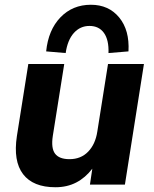

<svg xmlns="http://www.w3.org/2000/svg" viewBox="-20 -776 647 807"><path d="M213 11Q119 11 77 -44Q35 -99 51 -204L99 -507H250L202 -205Q194 -153 211.5 -130Q229 -107 272 -107Q320 -107 350.5 -138.5Q381 -170 389 -223L434 -507H585L505 0H358L368 -67Q339 -29 300.5 -9Q262 11 213 11ZM256 -553 174 -560Q183 -650 234 -703Q285 -756 362 -756Q437 -756 481 -702.5Q525 -649 520 -560L436 -553Q438 -608 417 -637.5Q396 -667 356 -667Q317 -667 290.5 -637.5Q264 -608 256 -553Z"/></svg>

Font: Mulish ExtraBold
Style: Italic
Weight: 800
Italic angle: -9°
Designer: Vernon Adams
Foundry: Vernon Adams
Version: Version 3.603; ttfautohint (v1.8.3)